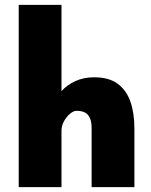

<svg xmlns="http://www.w3.org/2000/svg" viewBox="-20 -770 620 790"><path d="M57 0V-750H233V-395Q256 -421 290.5 -436.5Q325 -452 367 -452Q428 -452 464 -425.5Q500 -399 516.5 -352Q533 -305 533 -242V0H357V-242Q357 -268 350 -284Q343 -300 329.5 -307Q316 -314 295 -314Q282 -314 267.5 -301.5Q253 -289 243 -270.5Q233 -252 233 -232V0Z"/></svg>

Font: Teachers ExtraBold
Style: Regular
Weight: 800
Designer: Alfredo Marco Pradil, Chank Diesel
Version: Version 1.001